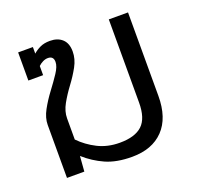

<svg xmlns="http://www.w3.org/2000/svg" viewBox="-102 -650 793 770"><g transform="rotate(-20 294.5 -265.0)"><path d="M337 10Q271 10 225 -10.5Q179 -31 141 -65L136 0H62V-226Q62 -256 79.5 -288Q97 -320 120 -350.5Q143 -381 160.5 -407.5Q178 -434 178 -453Q178 -478 154 -478Q143 -478 132 -472.5Q121 -467 113 -459V-420H50V-540H113V-512Q125 -523 142.5 -531.5Q160 -540 185 -540Q218 -540 237.5 -522Q257 -504 257 -469Q257 -437 240 -406Q223 -375 200.5 -345Q178 -315 161 -284.5Q144 -254 144 -224V-134Q175 -102 216.5 -81Q258 -60 310 -60Q375 -60 406 -89Q437 -118 437 -185V-540H519V-184Q519 -90 471 -40Q423 10 337 10Z"/></g></svg>

Font: Kanit Light
Style: Regular
Weight: 300
Designer: Katatrad Team
Foundry: CadsonDemak
Version: Version 2.000; ttfautohint (v1.8.3)